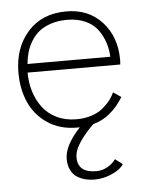

<svg xmlns="http://www.w3.org/2000/svg" viewBox="-48 -463 567 715"><g transform="rotate(-5 235.0 -105.5)"><path d="M63 -208Q63 -171 73.2 -137.5Q83.5 -104 103.5 -77.2Q123.5 -50.5 156 -34.8Q188.5 -19 229.5 -19Q261.5 -19 287.8 -28Q314 -37 330.8 -51.8Q347.5 -66.5 357.5 -79.8Q367.5 -93 373.5 -107L403 -87Q357.5 -13.5 290 4.5Q261 32 239 64Q217 96 217 122.5Q217 180 286.5 180Q309 180 328.8 168.5Q348.5 157 359 141.5L386.5 162.5Q374.5 182 342.5 196.2Q310.5 210.5 277 210.5Q259.5 210.5 243.8 206.8Q228 203 213 194Q198 185 189 167.2Q180 149.5 180 125Q180 75 239 12H228Q165.5 12 119.5 -18.5Q73.5 -49 51.2 -98.8Q29 -148.5 29 -210.5Q29 -303 82 -362.8Q135 -422.5 226.5 -422.5Q309 -422.5 359.8 -367Q410.5 -311.5 410.5 -225Q410.5 -222 410 -216.2Q409.5 -210.5 409.5 -208ZM375 -240Q374 -266.5 366.2 -291.2Q358.5 -316 342.2 -339.5Q326 -363 296.2 -377Q266.5 -391 226.5 -391Q192.5 -391 165 -381.8Q137.5 -372.5 120 -357.8Q102.5 -343 90.5 -322.5Q78.5 -302 73 -282Q67.5 -262 65.5 -240Z"/></g></svg>

Font: League Spartan ExtraLight
Style: Regular
Weight: 200
Foundry: The League of Moveable Type
Version: Version 2.002